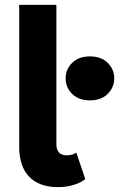

<svg xmlns="http://www.w3.org/2000/svg" viewBox="-20 -760 490 790"><path d="M219 10Q142 10 100.5 -32.5Q59 -75 59 -156V-740H212V-167Q212 -121 255 -121Q278 -121 294 -132L331 -23Q314 -9 284 0.5Q254 10 219 10ZM350 -347Q304 -347 277 -373.5Q250 -400 250 -438Q250 -475 277 -501.5Q304 -528 350 -528Q396 -528 423 -501.5Q450 -475 450 -438Q450 -400 423 -373.5Q396 -347 350 -347Z"/></svg>

Font: Livvic
Style: Bold
Weight: 700
Designer: Jacques Le Bailly, Baron von Fonthausen
Version: Version 1.001; ttfautohint (v1.8.2)